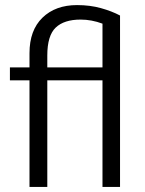

<svg xmlns="http://www.w3.org/2000/svg" viewBox="-20 -735 570 755"><path d="M383 0V-419H166V0H96V-419H19V-470H96V-526Q96 -616 147 -665.5Q198 -715 283 -715Q334 -715 377 -703Q420 -691 452 -674V0ZM166 -470H383V-642Q340 -658 297 -658Q232 -658 199 -626.5Q166 -595 166 -517Z"/></svg>

Font: Ek Mukta Light
Style: Regular
Weight: 300
Designer: Girish Dalvi and Yashodeep Gholap
Foundry: Ek Type
Version: Version 2.538;PS 1.002;hotconv 16.6.51;makeotf.lib2.5.65220;